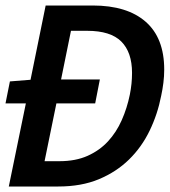

<svg xmlns="http://www.w3.org/2000/svg" viewBox="-36 -678 617 698"><path d="M180 -92Q239 -92 282.5 -111.5Q326 -131 356.5 -164Q387 -197 406.5 -241Q426 -285 436 -334Q440 -354 442 -373.5Q444 -393 444 -413Q444 -488 405 -527Q366 -566 281 -566H222L186 -389H327L310 -302H169L126 -92ZM58 -302H-16L0 -382L75 -388L130 -658H301Q426 -658 493.5 -599Q561 -540 561 -425Q561 -401 558 -377Q555 -353 550 -330Q537 -263 508 -203Q479 -143 433 -98Q387 -53 323.5 -26.5Q260 0 176 0H-4Z"/></svg>

Font: Codetta
Style: Bold Italic
Weight: 700
Italic angle: -11°
Designer: Ulrich Proeller
Foundry: PROSA GmbH
Version: Version 2.00;September 29, 2018;FontCreator 11.5.0.2427 64-b